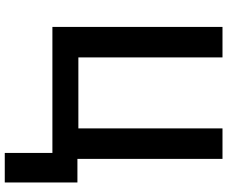

<svg xmlns="http://www.w3.org/2000/svg" viewBox="-94 -660 954 806"><g transform="rotate(90 383.0 -257.0)"><path d="M746 -105V200H622V0H93V-714H221V-109H519V-714H647V-105Z"/></g></svg>

Font: Noto Sans SemiBold
Style: Regular
Weight: 600
Designer: Monotype Design Team
Foundry: Monotype Imaging Inc.
Version: Version 2.007